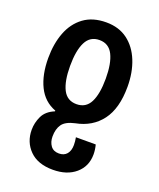

<svg xmlns="http://www.w3.org/2000/svg" viewBox="-147 -643 814 983"><g transform="rotate(20 259.5 -151.5)"><path d="M261 -553Q330 -553 377.5 -517.5Q425 -482 450 -420Q475 -358 475 -280Q475 -162 425.5 -96Q376 -30 287 -13Q237 -2 219 23.5Q201 49 201 90Q201 120 216 140.5Q231 161 261 161Q289 161 304 143Q319 125 319 94Q319 74 315 53H423Q430 80 430 105Q430 170 383.5 210Q337 250 260 250Q178 250 133.5 205.5Q89 161 89 94Q89 56 106 20Q123 -16 169 -35V-39Q105 -63 74 -126Q43 -189 43 -280Q43 -358 66.5 -419.5Q90 -481 138.5 -517Q187 -553 261 -553ZM259 -456Q208 -456 185 -410Q162 -364 162 -280Q162 -197 185 -152Q208 -107 259 -107Q310 -107 333 -152Q356 -197 356 -281Q356 -364 333 -410Q310 -456 259 -456Z"/></g></svg>

Font: Noto Sans Georgian Condensed SemiBold
Style: Regular
Weight: 600
Width: 3
Designer: Monotype Design Team, Akaki Razmadze
Foundry: Google LLC
Version: Version 2.005; ttfautohint (v1.8.4.7-5d5b)